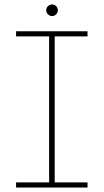

<svg xmlns="http://www.w3.org/2000/svg" viewBox="-20 -840 464 860"><path d="M52 0V-23H200V-677H52V-700H372V-677H225V-23H372V0ZM213 -768Q203 -768 195 -776Q187 -784 187 -794Q187 -805 195 -812.5Q203 -820 213 -820Q224 -820 231.5 -812.5Q239 -805 239 -794Q239 -784 231.5 -776Q224 -768 213 -768Z"/></svg>

Font: MuseoModerno Thin
Style: Regular
Weight: 100
Designer: Pablo Cosgaya, Héctor Gatti, Marcela Romero, and the Authors of The MuseoModerno Project.
Foundry: Omnibus-Type Team
Version: Version 1.003